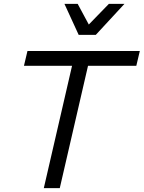

<svg xmlns="http://www.w3.org/2000/svg" viewBox="-20 -966 738 986"><path d="M384 -787 311 -946H379L436 -840L539 -946H619L472 -787ZM698 -704 680 -628H432L287 0H205L350 -628H103L121 -704Z"/></svg>

Font: Prodigy Sans
Style: Italic
Weight: 400
Italic angle: -13°
Designer: Wei Huang
Foundry: Wei Huang
Version: Version 1.003; ttfautohint (v1.8.3)